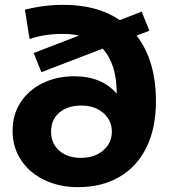

<svg xmlns="http://www.w3.org/2000/svg" viewBox="-20 -761 697 793"><path d="M624 -342Q624 -232 585 -152.5Q546 -73 473.5 -30.5Q401 12 302 12Q226 12 164.5 -17Q103 -46 67.5 -99Q32 -152 32 -221Q32 -288 65.5 -339Q99 -390 157 -418Q215 -446 286 -446Q401 -446 462 -374V-376Q462 -497 404 -560L151 -463L119 -542L306 -614Q277 -621 237 -621Q165 -621 102 -600L83 -721Q161 -741 243 -741Q382 -741 475 -678L565 -713L597 -634L544 -614Q624 -512 624 -342ZM442 -217Q442 -264 406.5 -294.5Q371 -325 317 -325Q259 -325 225 -296Q191 -267 191 -217Q191 -168 225 -138.5Q259 -109 314 -109Q371 -109 406.5 -140Q442 -171 442 -217Z"/></svg>

Font: mBank
Style: Bold
Weight: 700
Designer: Julieta Ulanovsky
Foundry: Julieta Ulanovsky
Version: Version 7.200